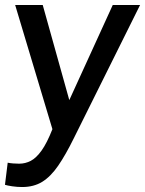

<svg xmlns="http://www.w3.org/2000/svg" viewBox="-23 -523 584 773"><path d="M66 230Q46 230 26 227Q6 224 -3 221L8 132Q17 134 30 135Q43 136 54 136Q79 136 101 124.5Q123 113 144.5 83Q166 53 188 -3L38 -503H149L256 -120L431 -503H541L274 34Q241 101 211 144.5Q181 188 147 209Q113 230 66 230Z"/></svg>

Font: Inclusive Sans Medium
Style: Italic
Weight: 500
Italic angle: -7°
Designer: Olivia King
Foundry: Olivia King
Version: Version 2.004